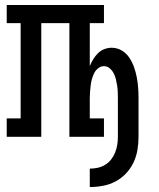

<svg xmlns="http://www.w3.org/2000/svg" viewBox="-20 -550 640 772"><path d="M341 202V128Q358 128 373.5 124.5Q389 121 403 112.5Q417 104 427 91Q437 78 443 63Q449 48 451.5 32Q454 16 454 0V-155Q454 -167 453.5 -180Q453 -193 451 -206Q449 -219 446 -231.5Q443 -244 437 -255.5Q431 -267 421 -275.5Q411 -284 398 -284Q385 -284 374.5 -275.5Q364 -267 358.5 -255.5Q353 -244 349.5 -231.5Q346 -219 344.5 -206Q343 -193 342 -180Q341 -167 341 -155V-74H398V0H259V-457H146V0H7V-74H63V-457H7V-530H398V-457H341V-284Q347 -299 355 -312Q363 -325 374 -336Q385 -347 399.5 -352.5Q414 -358 429 -358Q451 -358 469.5 -347Q488 -336 500 -318Q512 -300 519 -280Q526 -260 530 -239Q534 -218 535.5 -197Q537 -176 537 -155V0Q537 27 532.5 53.5Q528 80 516.5 104Q505 128 486.5 147.5Q468 167 444.5 179.5Q421 192 394.5 197Q368 202 341 202Z"/></svg>

Font: Iosevka Slab Extended
Style: Regular
Weight: 400
Width: 7
Monospace: yes
Designer: Belleve Invis
Foundry: Belleve Invis
Version: Version 11.1.1; ttfautohint (v1.8.3)